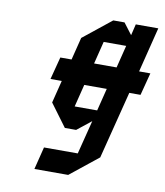

<svg xmlns="http://www.w3.org/2000/svg" viewBox="-70 -559 601 700"><g transform="rotate(10 230.0 -208.5)"><path d="M335 -333.3 355.8 -416.7H272.5L251.7 -333.3ZM313.3 -250H230L209.2 -166.7H292.5ZM168.3 -333.3 189.2 -416.7 293.3 -500H335L366.7 -458.3L376.7 -500H460L418.3 -333.3H460L438.3 -250H396.7L333.3 0L229.2 83.3H104.2L125 0H250L281.7 -125L229.2 -83.3H187.5L125.8 -166.7L146.7 -250H105L126.7 -333.3Z"/></g></svg>

Font: Yulong
Style: Italic
Weight: 400
Italic angle: -14.25°
Designer: GGBotNet
Foundry: f0n7.com
Version: 1.00